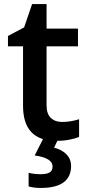

<svg xmlns="http://www.w3.org/2000/svg" viewBox="-20 -680 433 940"><path d="M283.2 -83Q325.2 -83 367.2 -96.2V-9.8Q348.1 -1.5 318.1 4.2Q288.1 9.8 255.9 9.8Q92.8 9.8 92.8 -162.1V-453.1H19V-503.9L98.1 -545.9L137.2 -660.2H208V-540H361.8V-453.1H208V-164.1Q208 -122.6 228.8 -102.8Q249.5 -83 283.2 -83ZM328.1 131.8Q328.1 240.2 179.2 240.2Q147 240.2 120.1 232.9V166Q146.5 172.9 180.2 172.9Q206.5 172.9 221.9 164.8Q237.3 156.7 237.3 134.8Q237.3 93.3 149.9 81.1L190.9 0H265.1L245.1 43Q284.2 53.2 306.2 76.4Q328.1 99.6 328.1 131.8Z"/></svg>

Font: JBL Sans
Style: Semibold
Weight: 600
Version: Version 1.10